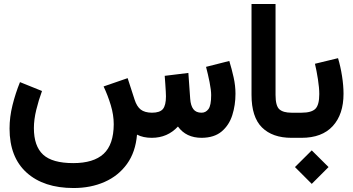

<svg xmlns="http://www.w3.org/2000/svg" viewBox="-20 -697 1786 971"><path d="M747.6 0Q704.1 0 672.9 -16.1Q665.5 72.3 622.1 132.3Q578.6 192.4 508.8 223.1Q439 253.9 352.1 253.9Q201.2 253.9 114.7 176Q28.3 98.1 28.3 -46.9Q28.3 -105 43.2 -165Q58.1 -225.1 81.1 -281.7L192.4 -236.8Q175.3 -190.4 163.3 -141.1Q151.4 -91.8 151.4 -49.3Q151.4 42 198 85Q244.6 127.9 350.6 127.9Q453.1 127.9 503.9 81.1Q554.7 34.2 555.2 -68.4Q555.2 -115.7 540.3 -165Q525.4 -214.4 503.9 -259.8L625.5 -301.8L660.6 -193.4Q671.9 -158.2 691.9 -142.8Q711.9 -127.4 748.5 -127Q788.6 -127 804 -145.8Q819.3 -164.6 819.3 -209.5Q819.3 -216.3 818.4 -234.1Q817.4 -252 815.9 -273.7Q814.5 -295.4 813 -313.5L932.6 -328.1L941.9 -197.3Q944.3 -163.1 957.8 -145Q971.2 -127 999.5 -127Q1020.5 -127 1034.2 -145.3Q1047.9 -163.6 1047.9 -215.8Q1047.9 -241.7 1039.8 -282Q1031.7 -322.3 1022 -358.9L1139.6 -388.7Q1151.9 -348.6 1161.4 -306.2Q1170.9 -263.7 1170.9 -223.1Q1170.9 -165.5 1154.8 -114.7Q1138.7 -64 1101.1 -32.2Q1063.5 -0.5 1000 0Q920.9 0 879.9 -57.1Q827.1 0 747.6 0Z M1466.3 0H1454.1Q1357.9 0 1304.9 -52.5Q1252 -105 1252 -217.3V-676.8H1373.5V-216.8Q1373.5 -161.6 1392.8 -144.3Q1412.1 -127 1454.1 -127H1466.3Z M1717.3 -222.7Q1717.3 -118.7 1662.8 -59.3Q1608.4 0 1504.9 0H1446.3V-127H1504.9Q1555.2 -127 1575 -146.7Q1594.7 -166.5 1594.7 -221.2Q1594.7 -252.4 1587.9 -296.1Q1581.1 -339.8 1572.8 -374.5L1689.5 -402.8Q1702.1 -361.3 1709.7 -312.7Q1717.3 -264.2 1717.3 -222.7ZM1471.7 147.9 1556.6 63.5 1641.6 147.9 1556.6 232.9Z"/></svg>

Font: Vazir WOL
Style: Bold-WOL
Weight: 700
Designer: Saber Rastikerdar
Foundry: Saber Rastikerdar
Version: Version 30.0.0